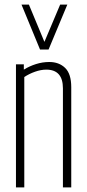

<svg xmlns="http://www.w3.org/2000/svg" viewBox="-20 -810 377 830"><path d="M49 0V-532H83V-509Q107 -524 135.5 -533Q164 -542 193 -542Q235 -542 261.5 -516.5Q288 -491 288 -433V0H252V-428Q252 -509 180 -509Q157 -509 131.5 -500Q106 -491 85 -477V0ZM271 -790 190 -596H153L73 -790H105L172 -629L240 -790Z"/></svg>

Font: Georama Condensed ExtraLight
Style: Regular
Weight: 200
Width: 3
Designer: Jean-Baptiste Levee
Foundry: Production Type
Version: Version 1.000